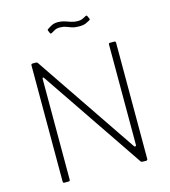

<svg xmlns="http://www.w3.org/2000/svg" viewBox="-134 -1049 1022 1155"><g transform="rotate(-15 377.5 -471.5)"><path d="M632 -742Q641 -742 641 -732V-10Q641 -5 639 -2.5Q637 0 632 0H617Q611 0 606.5 -0.5Q602 -1 598 -6L170 -637Q165 -645 161.5 -644Q158 -643 158 -637V-9Q158 0 148 0H123Q114 0 114 -10V-732Q114 -742 123 -742H141Q147 -742 150 -741Q153 -740 156 -735L583 -105Q588 -98 592.5 -100.5Q597 -103 597 -107V-733Q597 -742 605 -742ZM519 -904Q509 -898 494 -891.5Q479 -885 452 -885Q426 -885 408 -891Q390 -897 374.5 -903Q359 -909 338 -909Q316 -909 304 -901.5Q292 -894 282 -889Q278 -887 275.5 -887.5Q273 -888 271 -893L264 -909Q263 -913 263.5 -914.5Q264 -916 266 -917Q281 -928 296.5 -935.5Q312 -943 334 -943Q356 -943 374.5 -937Q393 -931 412 -924.5Q431 -918 453 -918Q470 -918 480 -922.5Q490 -927 503 -934Q508 -937 511 -936.5Q514 -936 516 -931L524 -913Q526 -909 519 -904Z"/></g></svg>

Font: Libre Franklin Thin
Style: Regular
Weight: 100
Designer: Pablo Impallari, Rodrigo Fuenzalida, Nhung Nguyen
Foundry: Impallari Type
Version: Version 3.000